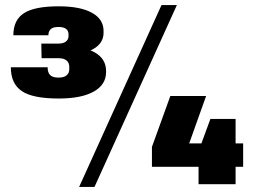

<svg xmlns="http://www.w3.org/2000/svg" viewBox="-20 -731 1017 762"><path d="M213 -340Q110 -340 66.5 -369.5Q23 -399 23 -464H169Q169 -443 179 -433Q189 -423 212 -423Q255 -423 255 -458V-465Q255 -482 244 -491Q233 -500 213 -500H145L144 -558H212Q231 -558 241.5 -566Q252 -574 252 -588V-594Q252 -609 242 -616.5Q232 -624 212 -624Q190 -624 181 -615Q172 -606 172 -591H33Q33 -652 75.5 -679Q118 -706 213 -706Q298 -706 344.5 -680.5Q391 -655 391 -608V-601Q391 -559 349.5 -536Q308 -513 233 -513V-548Q313 -548 357 -522.5Q401 -497 401 -449V-445Q401 -395 352 -367.5Q303 -340 213 -340ZM621 -711H682L355 11H294ZM583 -148 656 -350H798L717 -123L651 -162H945V-69H583ZM768 -131 815 -259H915V0H768Z"/></svg>

Font: Pathway Extreme ExtraBold
Style: Regular
Weight: 800
Designer: Eduardo Rodriguez Tunni
Foundry: Eduardo Rodriguez Tunni
Version: Version 1.001;gftools[0.9.26]